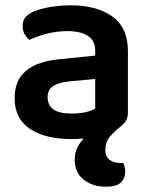

<svg xmlns="http://www.w3.org/2000/svg" viewBox="-20 -508 562 722"><path d="M246 -488Q344 -488 402.5 -446Q461 -404 461 -316V-85Q461 -65 453 -53Q445 -41 432 -31Q407 -11 391.5 8Q376 27 376 57Q376 80 391.5 92.5Q407 105 434 105H444Q447 113 449 121Q451 129 451 138Q451 161 435.5 177.5Q420 194 378 194Q328 194 294.5 167.5Q261 141 261 93Q261 66 271 46.5Q281 27 295 13Q284 14 273 14.5Q262 15 250 15Q150 15 92.5 -23.5Q35 -62 35 -139Q35 -206 77.5 -241.5Q120 -277 201 -285L338 -299V-317Q338 -355 310.5 -373Q283 -391 233 -391Q194 -391 157 -381.5Q120 -372 91 -358Q80 -366 72.5 -379.5Q65 -393 65 -409Q65 -429 74.5 -441.5Q84 -454 105 -464Q134 -476 171 -482Q208 -488 246 -488ZM250 -81Q279 -81 303 -86.5Q327 -92 338 -100V-211L241 -202Q201 -198 180 -184.5Q159 -171 159 -142Q159 -113 180.5 -97Q202 -81 250 -81Z"/></svg>

Font: Baloo Da 2 SemiBold
Style: Regular
Weight: 600
Designer: Noopur Datye, Sulekha Rajkumar and Ek Type
Foundry: Ek Type
Version: Version 1.640;hotconv 1.0.111;makeotfexe 2.5.65597; ttfautoh